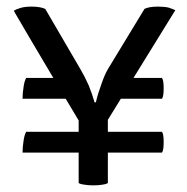

<svg xmlns="http://www.w3.org/2000/svg" viewBox="-20 -556 564 578"><path d="M58.6 -159.2Q52.7 -147.5 50.8 -130.9Q47.9 -113.3 47.9 -96.7Q104.5 -96.7 216.8 -96.7Q216.8 -74.2 216.8 -4.9Q223.6 -1 234.4 0Q245.1 2 261.7 2Q277.3 2 288.1 0Q297.9 -1 304.7 -4.9Q304.7 -36.1 304.7 -96.7Q345.7 -96.7 467.8 -96.7Q470.7 -101.6 471.7 -109.4Q472.7 -117.2 472.7 -127.9Q472.7 -139.6 471.7 -146.5Q470.7 -154.3 467.8 -159.2Q414.1 -159.2 304.7 -159.2Q304.7 -168 304.7 -195.3Q314.5 -210.9 343.8 -258.8Q375 -258.8 467.8 -258.8Q470.7 -263.7 471.7 -271.5Q472.7 -278.3 472.7 -290Q472.7 -300.8 471.7 -308.6Q470.7 -316.4 467.8 -321.3Q439.5 -321.3 381.8 -321.3Q413.1 -372.1 507.8 -525.4Q499 -529.3 487.3 -533.2Q474.6 -536.1 456.1 -536.1Q441.4 -536.1 430.7 -534.2Q420.9 -532.2 415 -529.3Q377.9 -468.8 304.7 -347.7Q294.9 -331.1 285.2 -302.7Q274.4 -273.4 268.6 -248Q267.6 -248 264.6 -248Q257.8 -272.5 247.1 -298.8Q235.4 -325.2 222.7 -346.7Q187.5 -407.2 116.2 -529.3Q109.4 -532.2 99.6 -534.2Q88.9 -536.1 75.2 -536.1Q54.7 -536.1 42 -532.2Q28.3 -528.3 21.5 -523.4Q60.5 -456.1 140.6 -321.3Q120.1 -321.3 58.6 -321.3Q52.7 -309.6 50.8 -293Q47.9 -275.4 47.9 -258.8Q91.8 -258.8 177.7 -258.8Q187.5 -242.2 216.8 -193.4Q216.8 -184.6 216.8 -159.2Q177.7 -159.2 58.6 -159.2Z"/></svg>

Font: cl
Style: Regular
Weight: 400
Designer: Mitja Miklavcic
Version: Version 1.0